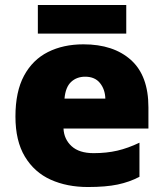

<svg xmlns="http://www.w3.org/2000/svg" viewBox="-20 -741 658 771"><path d="M315 -563Q436 -563 506 -500Q576 -437 576 -310V-225H235Q237 -182 267.5 -154Q298 -126 356 -126Q408 -126 451 -136Q494 -146 540 -168V-31Q500 -10 452.5 0Q405 10 333 10Q249 10 183.5 -19.5Q118 -49 80 -112Q42 -175 42 -273Q42 -373 76.5 -437Q111 -501 172.5 -532Q234 -563 315 -563ZM322 -433Q288 -433 265.5 -412Q243 -391 239 -345H403Q402 -382 381.5 -407.5Q361 -433 322 -433ZM487 -721V-606H132V-721Z"/></svg>

Font: Noto Sans Thaana Black
Style: Regular
Weight: 900
Designer: David Williams
Foundry: Google Inc.
Version: Version 3.001; ttfautohint (v1.8.4.7-5d5b)